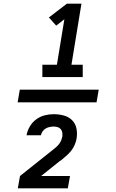

<svg xmlns="http://www.w3.org/2000/svg" viewBox="-20 -868 640 1056"><path d="M213 -444V-512H293L334 -762L289 -727L249 -772L348 -848H428L373 -512H435V-444ZM77 -305 89 -375H523L511 -305ZM78 168 90 100 262 -37Q272 -45 282 -53Q292 -61 300.5 -70.5Q309 -80 314.5 -91.5Q320 -103 322 -115Q322 -115 322.5 -115.5Q323 -116 323 -117Q324 -128 322.5 -139Q321 -150 314 -158Q307 -166 296.5 -169Q286 -172 275 -172Q264 -172 252.5 -169.5Q241 -167 231 -161Q221 -155 214 -145Q207 -135 205 -124H126Q130 -148 143.5 -171.5Q157 -195 178.5 -211Q200 -227 225 -233.5Q250 -240 275 -240Q303 -240 330 -233Q357 -226 376 -207.5Q395 -189 400.5 -161.5Q406 -134 401 -105Q398 -87 390 -69.5Q382 -52 370 -37Q358 -22 343 -9.5Q328 3 313 16H311L206 100H365L353 168Z"/></svg>

Font: Iosevka SS04 Semibold Extended
Style: Italic
Weight: 600
Width: 7
Italic angle: -9°
Monospace: yes
Designer: Belleve Invis
Foundry: Belleve Invis
Version: Version 19.0.0; ttfautohint (v1.8.4)